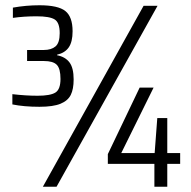

<svg xmlns="http://www.w3.org/2000/svg" viewBox="-20 -710 726 730"><path d="M27 -313V-352Q78 -346 123 -346Q171 -346 190.5 -358Q210 -370 210 -410Q210 -449 196 -463.5Q182 -478 147 -478H83V-520H147Q175 -520 191 -533.5Q207 -547 207 -584Q207 -624 188 -636Q169 -648 119 -648Q71 -648 29 -642V-681Q79 -690 130 -690Q201 -690 228.5 -668Q256 -646 256 -591Q256 -551 241.5 -530Q227 -509 197 -502V-500Q228 -494 244 -473Q260 -452 260 -408Q260 -371 249 -349Q238 -327 210 -315.5Q182 -304 130 -304Q71 -304 27 -313ZM143 0 526 -688H579L195 0ZM567 0V-87H390V-124L511 -377H564L441 -128H568L578 -261H616V-128H665V-87H616V0Z"/></svg>

Font: Saira Semi Condensed Light
Style: Regular
Weight: 300
Width: 4
Designer: Hector Gatti with collaboration of the Omnibus-Type team
Foundry: Omnibus-Type
Version: Version 1.001; ttfautohint (v1.8)